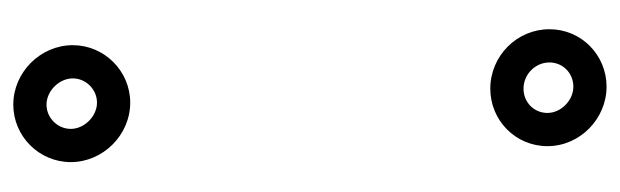

<svg xmlns="http://www.w3.org/2000/svg" viewBox="-342 -395 933 289"><g transform="rotate(-90 124.5 -250.5)"><path d="M99 107C99 86.8 115 71 135.5 71C157.2 71 175 88.8 175 110C175 130.2 159 146 138.5 146C117.9 146 99 127.4 99 107ZM49 107C49 156.2 90.5 196 138.5 196C186 196 225 158.2 225 110C225 60.8 184.6 21 135.5 21C88 21 49 58.8 49 107ZM75 -610.5C75 -630.4 91.6 -647 111.5 -647C132 -647 151 -628 151 -607.5C151 -587.6 134.4 -571 114.5 -571C94 -571 75 -590 75 -610.5ZM25 -610.5C25 -561.9 65.8 -521 114.5 -521C162.1 -521 201 -559.9 201 -607.5C201 -656.1 160.2 -697 111.5 -697C63.9 -697 25 -658.1 25 -610.5Z"/></g></svg>

Font: Smoothie
Style: Outline
Weight: 400
Foundry: Cannot Into Space Fonts
Version: Version 0.8